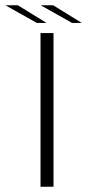

<svg xmlns="http://www.w3.org/2000/svg" viewBox="-56 -712 365 732"><path d="M98.5 0H148V-586H98.5ZM219 -624.5H256L146.5 -692H99ZM84.5 -624.5H121.5L12 -692H-35.5Z"/></svg>

Font: Anybody ExtraExpanded ExtraLight
Style: Regular
Weight: 250
Width: 8
Version: Version 1.113;gftools[0.9.25]